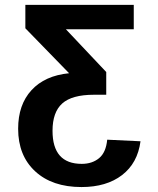

<svg xmlns="http://www.w3.org/2000/svg" viewBox="-20 -548 640 780"><path d="M312 117.7Q354.5 117.7 382.6 94.5Q410.6 71.3 415.5 19.5L550.8 25.9Q539.1 114.7 475.8 163.3Q412.6 211.9 311 211.9Q191.9 211.9 122.8 147.9Q53.7 84 53.7 -24.9Q53.7 -122.6 107.9 -181.6Q162.1 -240.7 260.7 -250.5L83 -433.1V-528.3H523.4V-429.2H247.6L411.6 -255.4V-163.1H361.8Q272.5 -163.1 232.9 -127.7Q193.4 -92.3 193.4 -16.6Q193.4 117.7 312 117.7Z"/></svg>

Font: Cousine
Style: Bold
Weight: 700
Monospace: yes
Designer: Steve Matteson
Foundry: Ascender Corporation
Version: Version 1.20